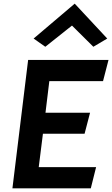

<svg xmlns="http://www.w3.org/2000/svg" viewBox="-20 -1031 614 1051"><path d="M164 -820 228 -775 374 -891 491 -775 567 -820 389 -1011ZM229 -414 250 -587H544L574 -703H134L48 0H477L506 -116H192L215 -299H443L473 -414Z"/></svg>

Font: Bluebird
Style: Obl
Weight: 400
Designer: Jasper
Foundry: Cannot Into Space Fonts
Version: Version 0.98